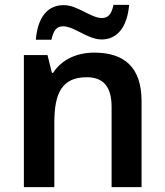

<svg xmlns="http://www.w3.org/2000/svg" viewBox="-20 -768 676 788"><path d="M127 -605H191C200 -646 214 -660 239 -660C285 -660 340 -606 397 -606C460 -606 502 -655 510 -748H446C437 -708 423 -694 398 -694C353 -694 298 -747 242 -747C176 -747 135 -699 127 -605ZM367 -552C296 -552 233 -524 198 -469H193L175 -542H78V0H203V-265C203 -385 234 -451 336 -451C406 -451 438 -410 438 -329V0H561V-353C561 -492 490 -552 367 -552Z"/></svg>

Font: Noto Sans Syriac SemiBold
Style: Regular
Weight: 600
Designer: Patrick Giasson and the Monotype Design Team
Foundry: Monotype Imaging Inc.
Version: Version 3.000